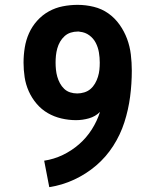

<svg xmlns="http://www.w3.org/2000/svg" viewBox="-20 -763 640 791"><path d="M183 8 162 -101Q202 -107 238.5 -124.5Q275 -142 305.5 -168.5Q336 -195 358 -229.5Q380 -264 392 -302Q373 -283 346.5 -275.5Q320 -268 293 -268Q263 -268 233 -275Q203 -282 177 -297Q151 -312 131 -335.5Q111 -359 98.5 -387Q86 -415 81.5 -445Q77 -475 77 -505Q77 -536 82 -567Q87 -598 99.5 -626Q112 -654 133 -677.5Q154 -701 181 -716Q208 -731 238.5 -737Q269 -743 300 -743Q333 -743 366 -735Q399 -727 426 -708Q453 -689 472.5 -661.5Q492 -634 503.5 -603Q515 -572 519 -538.5Q523 -505 523 -472Q523 -418 516 -364.5Q509 -311 492.5 -259.5Q476 -208 446.5 -162Q417 -116 376 -81Q335 -46 285.5 -23Q236 0 183 8ZM298 -378Q313 -378 327.5 -382.5Q342 -387 353 -396.5Q364 -406 371.5 -419Q379 -432 383.5 -446.5Q388 -461 389.5 -475.5Q391 -490 391 -505Q391 -526 387.5 -547Q384 -568 374.5 -586.5Q365 -605 348 -617.5Q331 -630 310 -632L305 -633H300Q285 -633 271 -628.5Q257 -624 246 -614Q235 -604 227.5 -591Q220 -578 216 -563.5Q212 -549 210.5 -534.5Q209 -520 209 -505Q209 -491 210.5 -476Q212 -461 216 -447Q220 -433 227 -420Q234 -407 244.5 -397Q255 -387 269 -382.5Q283 -378 298 -378Z"/></svg>

Font: Iosevka Curly Slab XBdEx
Style: Regular
Weight: 800
Width: 7
Monospace: yes
Designer: Belleve Invis
Foundry: Belleve Invis
Version: Version 11.0.0; ttfautohint (v1.8.3)